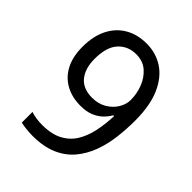

<svg xmlns="http://www.w3.org/2000/svg" viewBox="-207 -840 965 965"><g transform="rotate(45 275.5 -357.0)"><path d="M190 10Q171 10 147 7.5Q123 5 106 1V-75Q123 -69 144.5 -66Q166 -63 187 -63Q253 -63 296 -86Q339 -109 363 -148.5Q387 -188 398 -240Q409 -292 411 -350H405Q392 -327 371.5 -308Q351 -289 322.5 -278Q294 -267 255 -267Q194 -267 148 -292.5Q102 -318 77 -366.5Q52 -415 52 -484Q52 -559 78.5 -612.5Q105 -666 154 -695Q203 -724 269 -724Q335 -724 387.5 -690Q440 -656 471 -586Q502 -516 502 -409Q502 -348 494.5 -287.5Q487 -227 467 -173.5Q447 -120 412 -78.5Q377 -37 322.5 -13.5Q268 10 190 10ZM267 -337Q311 -337 344 -356.5Q377 -376 395 -406Q413 -436 413 -467Q413 -511 397 -552.5Q381 -594 349.5 -621.5Q318 -649 270 -649Q212 -649 175 -609Q138 -569 138 -484Q138 -416 170.5 -376.5Q203 -337 267 -337Z"/></g></svg>

Font: ltelugu15
Style: Book
Weight: 400
Designer: Jelle Bosma - Monotype Design Team
Foundry: Monotype Imaging Inc.
Version: Version 2.003